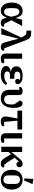

<svg xmlns="http://www.w3.org/2000/svg" viewBox="1954 -2797 855 4803"><g transform="rotate(90 2381.5 -395.5)"><path d="M645 -25Q631 -8 606.5 2Q582 12 550 12Q504 12 475 -13.5Q446 -39 432 -104L426 -133H422L412 -113Q395 -77 377.5 -52.5Q360 -28 340.5 -14Q321 0 298 6Q275 12 247 12Q202 12 164.5 -6.5Q127 -25 100 -60.5Q73 -96 58.5 -146.5Q44 -197 44 -261Q44 -325 59 -375.5Q74 -426 101 -461Q128 -496 166.5 -515Q205 -534 252 -534Q282 -534 306 -527.5Q330 -521 349.5 -506Q369 -491 385 -465.5Q401 -440 415 -402L429 -366H433L472 -522H630L488 -254L542 -143Q550 -126 560 -107Q570 -88 580 -72H645ZM382 -323Q365 -396 339.5 -424Q314 -452 277 -452Q234 -452 209 -422Q184 -392 184 -323V-200Q184 -131 209 -100.5Q234 -70 278 -70Q314 -70 340 -96.5Q366 -123 385 -195L399 -247Z M919 -502 885 -563Q862 -603 838.5 -616.5Q815 -630 775 -630H746V-748H803Q840 -748 867.5 -742Q895 -736 917 -720Q939 -704 956.5 -676Q974 -648 991 -605L1165 -137Q1172 -119 1179.5 -101.5Q1187 -84 1193 -72H1246V-26Q1232 -9 1207.5 1.5Q1183 12 1154 12Q1108 12 1079 -13.5Q1050 -39 1033 -107L951 -424H946L840 0H683Z M1450 -522V-72H1560V-22Q1542 -6 1514 3Q1486 12 1449 12Q1380 12 1349.5 -20.5Q1319 -53 1319 -125V-522Z M1854 12Q1747 12 1689 -24Q1631 -60 1631 -120Q1631 -164 1665 -195Q1699 -226 1771 -233V-238Q1708 -248 1674 -285Q1640 -322 1640 -377Q1640 -411 1653.5 -439.5Q1667 -468 1695.5 -489Q1724 -510 1768 -522Q1812 -534 1872 -534Q1977 -534 2031 -499Q2085 -464 2085 -413Q2085 -384 2066.5 -366Q2048 -348 2018 -348Q1987 -348 1969.5 -365Q1952 -382 1952 -409Q1952 -426 1960.5 -439Q1969 -452 1982 -458V-462Q1968 -468 1946 -472Q1924 -476 1891 -476Q1827 -476 1799.5 -456Q1772 -436 1772 -402V-398Q1772 -365 1796 -346Q1820 -327 1872 -327H1950V-216H1851Q1807 -216 1787 -199Q1767 -182 1767 -153V-149Q1767 -115 1795 -95Q1823 -75 1883 -75Q1997 -75 2062 -150L2106 -114Q2071 -54 2009 -21Q1947 12 1854 12Z M2157 -496Q2175 -513 2201.5 -523.5Q2228 -534 2260 -534Q2310 -534 2334 -509.5Q2358 -485 2358 -439V-206Q2358 -133 2387.5 -103Q2417 -73 2472 -73Q2500 -73 2522.5 -82.5Q2545 -92 2561 -113Q2577 -134 2585 -168Q2593 -202 2593 -252Q2593 -272 2592 -290Q2591 -308 2589 -326L2496 -461Q2498 -492 2518.5 -513Q2539 -534 2571 -534Q2619 -534 2649 -478.5Q2679 -423 2679 -315Q2679 -231 2661.5 -169.5Q2644 -108 2612.5 -67.5Q2581 -27 2537.5 -7.5Q2494 12 2442 12Q2339 12 2283 -42.5Q2227 -97 2227 -206V-450H2157Z M3137 -26Q3114 -7 3086 2.5Q3058 12 3020 12Q2960 12 2927.5 -17Q2895 -46 2895 -109Q2895 -134 2899.5 -167Q2904 -200 2916 -254L2943 -404H2746V-522H3221V-404H2999L3029 -72H3137Z M3443 -522V-72H3553V-22Q3535 -6 3507 3Q3479 12 3442 12Q3373 12 3342.5 -20.5Q3312 -53 3312 -125V-522Z M3651 -522H3782V-259H3787L3938 -442Q3960 -469 3978 -486.5Q3996 -504 4012.5 -514.5Q4029 -525 4045 -529.5Q4061 -534 4079 -534Q4117 -534 4140 -512.5Q4163 -491 4163 -456Q4163 -420 4142 -399Q4121 -378 4091 -378Q4064 -378 4046.5 -393Q4029 -408 4024 -435H4019Q4008 -424 3993.5 -409.5Q3979 -395 3964 -378L3924 -335L4030 -170Q4044 -147 4065.5 -119.5Q4087 -92 4105 -72H4168V-26Q4152 -9 4127.5 1.5Q4103 12 4074 12Q4052 12 4033 7Q4014 2 3995.5 -11.5Q3977 -25 3959 -48Q3941 -71 3920 -106L3838 -243L3782 -183V0H3651Z M4475 -54Q4529 -54 4555.5 -87Q4582 -120 4582 -180V-342Q4582 -402 4555.5 -435Q4529 -468 4475 -468Q4421 -468 4394.5 -435Q4368 -402 4368 -342V-180Q4368 -120 4394.5 -87Q4421 -54 4475 -54ZM4475 12Q4419 12 4373.5 -6.5Q4328 -25 4295.5 -60.5Q4263 -96 4245 -146.5Q4227 -197 4227 -261Q4227 -325 4245 -375.5Q4263 -426 4295.5 -461.5Q4328 -497 4373.5 -515.5Q4419 -534 4475 -534Q4531 -534 4576.5 -515.5Q4622 -497 4654.5 -461.5Q4687 -426 4705 -375.5Q4723 -325 4723 -261Q4723 -197 4705 -146.5Q4687 -96 4654.5 -60.5Q4622 -25 4576.5 -6.5Q4531 12 4475 12ZM4443 -577 4456 -803 4585 -782 4495 -571Z"/></g></svg>

Font: IBM Plex Serif SmBld
Style: Regular
Weight: 600
Designer: Mike Abbink, Paul van der Laan, Pieter van Rosmalen
Foundry: Bold Monday
Version: Version 3.001